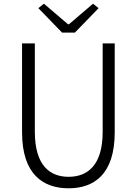

<svg xmlns="http://www.w3.org/2000/svg" viewBox="-20 -1002 740 1036"><path d="M187 -958 315 -826H384L512 -958L482 -982L352 -871H347L217 -982ZM99 -288C99 -60 214 14 350 14C486 14 599 -60 599 -288V-768H534V-291C534 -107 450 -48 350 -48C251 -48 168 -107 168 -291V-768H99Z"/></svg>

Font: Kawkab Mono Light
Style: Regular
Weight: 300
Monospace: yes
Designer: Abdullah Arif
Foundry: Abdullah Arif
Version: Version 1.000;PS 000.500;hotconv 1.0.88;makeotf.lib2.5.64775